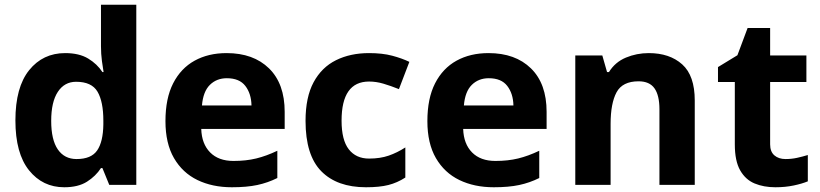

<svg xmlns="http://www.w3.org/2000/svg" viewBox="-20 -780 3460 810"><path d="M251 10Q160 10 102.5 -61.5Q45 -133 45 -272Q45 -412 103 -484Q161 -556 255 -556Q314 -556 352 -533Q390 -510 412 -476H417Q414 -492 410 -522.5Q406 -553 406 -585V-760H555V0H441L412 -71H406Q384 -37 347 -13.5Q310 10 251 10ZM303 -109Q365 -109 390 -145.5Q415 -182 416 -255V-271Q416 -351 391.5 -393Q367 -435 301 -435Q252 -435 224 -392.5Q196 -350 196 -270Q196 -190 224 -149.5Q252 -109 303 -109Z M936 -556Q1049 -556 1115 -491.5Q1181 -427 1181 -308V-236H829Q831 -173 866.5 -137Q902 -101 965 -101Q1018 -101 1061 -111.5Q1104 -122 1150 -144V-29Q1110 -9 1065.5 0.5Q1021 10 958 10Q876 10 813 -20.5Q750 -51 714 -113Q678 -175 678 -269Q678 -365 710.5 -428.5Q743 -492 801 -524Q859 -556 936 -556ZM937 -450Q894 -450 865.5 -422Q837 -394 832 -335H1041Q1040 -385 1015 -417.5Q990 -450 937 -450Z M1524 10Q1402 10 1335.5 -57.5Q1269 -125 1269 -270Q1269 -370 1303 -433Q1337 -496 1397.5 -526Q1458 -556 1537 -556Q1593 -556 1634.5 -545Q1676 -534 1707 -519L1663 -404Q1628 -418 1597.5 -427Q1567 -436 1537 -436Q1421 -436 1421 -271Q1421 -189 1451.5 -150Q1482 -111 1537 -111Q1584 -111 1620 -123.5Q1656 -136 1690 -158V-31Q1656 -9 1618.5 0.5Q1581 10 1524 10Z M2041 -556Q2154 -556 2220 -491.5Q2286 -427 2286 -308V-236H1934Q1936 -173 1971.5 -137Q2007 -101 2070 -101Q2123 -101 2166 -111.5Q2209 -122 2255 -144V-29Q2215 -9 2170.5 0.5Q2126 10 2063 10Q1981 10 1918 -20.5Q1855 -51 1819 -113Q1783 -175 1783 -269Q1783 -365 1815.5 -428.5Q1848 -492 1906 -524Q1964 -556 2041 -556ZM2042 -450Q1999 -450 1970.5 -422Q1942 -394 1937 -335H2146Q2145 -385 2120 -417.5Q2095 -450 2042 -450Z M2717 -556Q2805 -556 2858 -508.5Q2911 -461 2911 -356V0H2762V-319Q2762 -378 2741 -407.5Q2720 -437 2674 -437Q2606 -437 2581 -390.5Q2556 -344 2556 -257V0H2407V-546H2521L2541 -476H2549Q2575 -518 2620.5 -537Q2666 -556 2717 -556Z M3294 -109Q3319 -109 3342 -114Q3365 -119 3388 -126V-15Q3364 -5 3328.5 2.5Q3293 10 3251 10Q3202 10 3163.5 -6Q3125 -22 3102.5 -61.5Q3080 -101 3080 -171V-434H3009V-497L3091 -547L3134 -662H3229V-546H3382V-434H3229V-171Q3229 -140 3247 -124.5Q3265 -109 3294 -109Z"/></svg>

Font: Noto Sans Vithkuqi
Style: Bold
Weight: 700
Version: Version 1.001; ttfautohint (v1.8.4.7-5d5b)